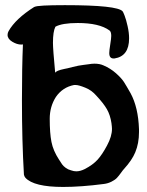

<svg xmlns="http://www.w3.org/2000/svg" viewBox="-20 -740 577 756"><path d="M70.3 -565.4Q68.4 -564.5 63.5 -564.5Q46.9 -564.5 28.3 -575.7Q9.8 -586.9 9.8 -602.5Q9.8 -610.4 13.7 -617.2Q41 -666 115.2 -712.9H116.2Q127.9 -719.7 235.4 -719.7Q442.4 -719.7 462.9 -695.3Q464.8 -693.4 470.7 -678.2Q476.6 -663.1 482.4 -637.2Q488.3 -611.3 488.3 -588.9Q488.3 -518.6 430.7 -509.8H426.8Q410.2 -509.8 410.2 -531.2Q410.2 -541 414.1 -564.9Q418 -588.9 418 -598.6Q418 -615.2 411.1 -620.1Q371.1 -649.4 286.1 -649.4Q224.6 -649.4 198.2 -634.8Q188.5 -616.2 188.5 -571.3Q188.5 -546.9 197.3 -453.1Q200.2 -461.9 234.4 -468.8Q241.2 -469.7 265.6 -476.1Q290 -482.4 308.6 -484.4Q312.5 -484.4 327.1 -486.8Q341.8 -489.3 351.6 -489.3Q373 -489.3 387.7 -482.4Q415 -470.7 436.5 -451.7Q458 -432.6 467.8 -417.5Q477.5 -402.3 494.1 -373Q524.4 -317.4 527.3 -231.4V-219.7Q527.3 -175.8 512.7 -140.6Q500 -109.4 467.8 -74.2Q464.8 -71.3 456.1 -59.1Q447.3 -46.9 440.4 -39.6Q433.6 -32.2 419.4 -24.9Q405.3 -17.6 388.7 -15.6Q298.8 -3.9 228.5 -3.9Q113.3 -3.9 80.1 -40Q75.2 -45.9 74.2 -52.7Q66.4 -184.6 66.4 -344.7Q66.4 -475.6 70.3 -565.4ZM271.5 -405.3Q226.6 -396.5 200.2 -358.4Q175.8 -320.3 175.8 -272.5Q175.8 -215.8 182.6 -181.2Q189.5 -146.5 211.9 -112.3Q219.7 -99.6 224.6 -92.8Q229.5 -85.9 238.8 -79.1Q248 -72.3 259.8 -69.3Q270.5 -65.4 280.3 -65.4Q295.9 -65.4 313.5 -74.2Q345.7 -90.8 364.3 -111.3Q382.8 -131.8 401.4 -167Q420.9 -203.1 420.9 -232.4Q420.9 -239.3 418.9 -254.9Q414.1 -287.1 400.9 -310.1Q387.7 -333 359.4 -363.3Q340.8 -384.8 316.4 -394.5Q290 -405.3 278.3 -405.3Z"/></svg>

Font: Essays1743
Style: Bold
Weight: 700
Designer: Based on the typeface in a 1743 English translation of the essays of Montaigne.  PostScript/TrueType font designed by Jo
Version: Version 002.100